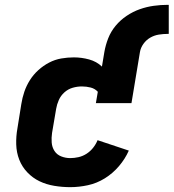

<svg xmlns="http://www.w3.org/2000/svg" viewBox="-20 -765 717 793"><path d="M270 8Q237 8 204 2.5Q171 -3 143 -16.5Q115 -30 93 -53Q71 -76 59.5 -105.5Q48 -135 47 -168.5Q46 -202 52 -235L68 -335Q72 -361 80.5 -386Q89 -411 103.5 -434Q118 -457 138.5 -475.5Q159 -494 183 -506.5Q207 -519 233 -523.5Q259 -528 285 -528Q317 -528 348 -519.5Q379 -511 401 -490L411 -550Q416 -579 427 -607Q438 -635 457.5 -658.5Q477 -682 503 -699.5Q529 -717 557.5 -727Q586 -737 615 -741Q644 -745 672 -745H677V-625H672Q654 -625 635.5 -622Q617 -619 600.5 -609.5Q584 -600 572.5 -584Q561 -568 558 -550L523 -339H376L384 -386Q372 -399 354.5 -403.5Q337 -408 318 -408Q299 -408 280 -402.5Q261 -397 246 -383.5Q231 -370 223 -352Q215 -334 212 -316L195 -216Q192 -196 193.5 -176.5Q195 -157 205 -141.5Q215 -126 233 -119Q251 -112 270 -112Q287 -112 304.5 -116Q322 -120 337.5 -130Q353 -140 364.5 -154.5Q376 -169 383 -186L512 -143Q497 -109 471.5 -79Q446 -49 413 -28.5Q380 -8 343 0Q306 8 270 8Z"/></svg>

Font: Iosevka SS04 Heavy Extended
Style: Italic
Weight: 900
Width: 7
Italic angle: -9°
Monospace: yes
Designer: Belleve Invis
Foundry: Belleve Invis
Version: Version 19.0.0; ttfautohint (v1.8.4)